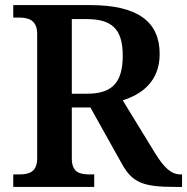

<svg xmlns="http://www.w3.org/2000/svg" viewBox="-20 -734 735 754"><path d="M32 0H350V-49H333C294 -49 262 -56 262 -112V-312H335L459 -90C501 -14 547 0 669 0H695V-49H690C652 -49 625 -75 590 -131L462 -340C535 -363 607 -413 607 -522C607 -646 525 -714 334 -714H32V-665H54C89 -665 126 -657 126 -601V-112C126 -56 91 -49 54 -49H32ZM323 -366H262V-659H321C420 -659 462 -619 462 -516C462 -416 426 -366 323 -366Z"/></svg>

Font: Noto Serif Sinhala SemiBold
Style: Regular
Weight: 600
Designer: Jelle Bosma - Monotype Design Team
Foundry: Monotype Imaging Inc.
Version: Version 2.007